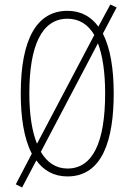

<svg xmlns="http://www.w3.org/2000/svg" viewBox="-20 -772 580 851"><path d="M484 -358C484 -467 469 -559 436 -623L497 -739L469 -752L416 -654C384 -698 339 -724 279 -724C145 -724 72 -602 72 -358C72 -256 85 -160 121 -91L50 45L78 59L141 -61C173 -17 218 10 279 10C436 10 484 -156 484 -358ZM110 -358C110 -569 165 -689 279 -689C331 -689 370 -664 398 -617L144 -135C122 -189 110 -264 110 -358ZM446 -358C446 -141 391 -25 279 -25C229 -25 189 -51 161 -99L414 -580C435 -526 446 -451 446 -358Z"/></svg>

Font: Noto Sans Lao UI ExtCond ExtLt
Style: Regular
Weight: 200
Width: 2
Designer: Monotype Design Team
Foundry: Monotype Imaging Inc.
Version: Version 2.000